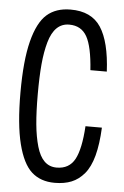

<svg xmlns="http://www.w3.org/2000/svg" viewBox="-53 -777 531 825"><g transform="rotate(5 212.0 -364.0)"><path d="M213.9 9.8Q153.3 9.8 114.7 -24.9Q76.2 -59.6 55.2 -143.1Q34.2 -226.6 34.2 -363.8Q34.2 -502 55.4 -585.4Q76.7 -668.9 116 -703.4Q155.3 -737.8 217.8 -737.8Q308.1 -738.3 348.9 -676Q389.6 -613.8 396 -485.8H325.2Q318.4 -586.9 294.2 -629.9Q270 -672.9 217.8 -672.9Q186 -672.9 164.3 -651.9Q142.6 -630.9 130.6 -588.9Q118.7 -546.9 113.8 -492.9Q108.9 -439 108.9 -363.8Q108.9 -288.1 114 -234.1Q119.1 -180.2 131.1 -138.7Q143.1 -97.2 164.3 -76.7Q185.5 -56.2 216.8 -56.2Q271 -56.2 295.2 -100.8Q319.3 -145.5 325.2 -244.1H396Q392.6 -171.9 379.2 -122.1Q365.7 -72.3 341.6 -43.7Q317.4 -15.1 286.6 -2.7Q255.9 9.8 213.9 9.8Z"/></g></svg>

Font: Lumene Sans Condensed
Style: Regular
Weight: 400
Width: 3
Designer: Deni Anggara
Version: Version 1.003;Glyphs 3.1.2 (3151)